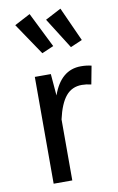

<svg xmlns="http://www.w3.org/2000/svg" viewBox="-92 -882 571 933"><g transform="rotate(-10 193.0 -416.0)"><path d="M209 -659 151 -634 45 -791 123 -832ZM351 -664 293 -639 197 -791 275 -832ZM324 -539Q352 -539 376 -533L359 -443Q335 -449 313 -449Q264 -449 234 -413Q204 -377 187 -301V0H95V-527H174L183 -420Q225 -539 324 -539Z"/></g></svg>

Font: Fira Sans
Style: Regular
Weight: 400
Designer: Carrois Corporate & Edenspiekermann AG
Foundry: Carrois Corporate GbR & Edenspiekermann AG
Version: Version 4.106;PS 004.106;hotconv 1.0.70;makeotf.lib2.5.58329